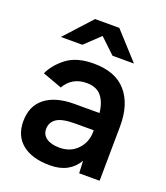

<svg xmlns="http://www.w3.org/2000/svg" viewBox="-134 -805 788 909"><g transform="rotate(20 260.0 -350.0)"><path d="M223 12Q133 12 83.5 -28Q34 -68 34 -141Q34 -219 86.5 -260Q139 -301 233 -301H360Q354 -355 329 -384.5Q304 -414 255 -414Q182 -414 146 -352L48 -388Q71 -437 120.5 -474.5Q170 -512 255 -512Q365 -512 419.5 -449Q474 -386 473 -274L470 0H367L364 -62Q343 -26 308 -7Q273 12 223 12ZM237 -82Q293 -82 327.5 -118.5Q362 -155 362 -207V-215H269Q202 -215 175 -196Q148 -177 148 -144Q148 -115 171.5 -98.5Q195 -82 237 -82ZM65 -577 188 -712H310L433 -577H325L249 -649L173 -577Z"/></g></svg>

Font: Figtree SemiBold
Style: Regular
Weight: 600
Designer: Erik Kennedy
Foundry: Erik Kennedy
Version: Version 2.001; ttfautohint (v1.8.4.7-5d5b);gftools[0.9.27]